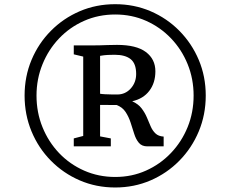

<svg xmlns="http://www.w3.org/2000/svg" viewBox="-20 -934 1072 894"><path d="M94.5 -489Q94.5 -578 126.8 -655Q159 -732 217 -790.5Q275 -849 351.5 -881.8Q428 -914.5 516.5 -914.5Q604.5 -914.5 681 -881.8Q757.5 -849 815.2 -790.5Q873 -732 905.5 -655Q938 -578 938 -489Q938 -400 905.5 -322.2Q873 -244.5 815.2 -185.8Q757.5 -127 681 -94Q604.5 -61 516.5 -61Q428 -61 351.5 -94Q275 -127 217 -185.8Q159 -244.5 126.8 -322.2Q94.5 -400 94.5 -489ZM150 -489Q150 -410.5 177.8 -342Q205.5 -273.5 255.2 -221.2Q305 -169 372 -139.5Q439 -110 516.5 -110Q594 -110 660.2 -139.8Q726.5 -169.5 776.2 -221.8Q826 -274 853.8 -342.5Q881.5 -411 881.5 -489Q881.5 -566.5 853.8 -635Q826 -703.5 776.2 -755.5Q726.5 -807.5 660.2 -837Q594 -866.5 516.5 -866.5Q438.5 -866.5 371.8 -837Q305 -807.5 255.2 -755.2Q205.5 -703 177.8 -634.5Q150 -566 150 -489ZM367.5 -301V-670.5L323.5 -681V-722.5H402.5Q427 -722.5 444.8 -723Q462.5 -723.5 481 -724.2Q499.5 -725 525 -725Q615 -725 659.2 -691.8Q703.5 -658.5 703.5 -602Q703.5 -548 675.2 -511Q647 -474 595.5 -462.5Q623.5 -450 639 -429.8Q654.5 -409.5 663.8 -387.5Q673 -365.5 681.5 -345.8Q690 -326 703.8 -312.8Q717.5 -299.5 742 -298V-252.5H666Q640.5 -252.5 626.8 -268.8Q613 -285 605 -310.5Q597 -336 588.2 -363Q579.5 -390 564.8 -412.5Q550 -435 523 -445L446 -445.5V-299L496 -289.5V-252.5H323.5V-289.5ZM446 -497.5Q454 -496 469 -495.2Q484 -494.5 500 -494.2Q516 -494 526 -494Q563.5 -494 588.8 -522Q614 -550 614 -589.5Q614 -638 588.5 -658.5Q563 -679 513.5 -679Q498 -679 482 -678.2Q466 -677.5 446 -674Z"/></svg>

Font: Merriweather 36pt
Style: Regular
Weight: 400
Designer: Eben Sorkin
Foundry: Eben Sorkin
Version: Version 2.100